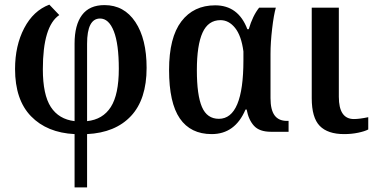

<svg xmlns="http://www.w3.org/2000/svg" viewBox="-20 -569 1615 829"><path d="M302 10Q183 4 114 -67Q45 -138 45 -271Q45 -372 84.5 -447.5Q124 -523 193 -549L236 -504Q165 -456 165 -270Q165 -160 199.5 -107Q234 -54 302 -46V-381Q302 -461 334 -504Q366 -547 431 -547Q516 -547 564.5 -474Q613 -401 613 -276Q613 -140 545.5 -68Q478 4 356 10V240H302ZM493 -272Q493 -379 471.5 -434Q450 -489 412 -489Q356 -489 356 -380V-46Q424 -53 458.5 -107Q493 -161 493 -272Z M710 -267Q710 -407 763 -476.5Q816 -546 909 -546Q1009 -546 1048 -443H1054Q1071 -501 1099 -536H1171Q1162 -505 1155 -445Q1148 -385 1148 -337V-145Q1148 -95 1165.5 -71Q1183 -47 1219 -47H1226V0H1150Q1100 0 1076.5 -26Q1053 -52 1045 -96H1040Q995 10 894 10Q803 10 756.5 -57.5Q710 -125 710 -267ZM1031 -309V-347Q1022 -415 995 -448.5Q968 -482 932 -482Q879 -482 854.5 -428Q830 -374 830 -266Q830 -158 852 -107Q874 -56 925 -56Q1031 -56 1031 -309Z M1326 -145V-536H1443V-151Q1443 -55 1508 -55Q1532 -55 1570 -63V-10Q1555 -2 1526.5 4Q1498 10 1466 10Q1395 10 1360.5 -25.5Q1326 -61 1326 -145Z"/></svg>

Font: Noto Serif NarrowSemiBold
Style: Regular
Weight: 600
Width: 4
Designer: Monotype Design Team
Foundry: Monotype Imaging Inc.
Version: Version 1.001